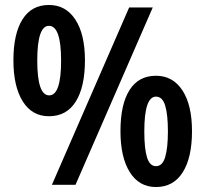

<svg xmlns="http://www.w3.org/2000/svg" viewBox="-20 -744 827 773"><path d="M177 -724Q245 -724 283.5 -665Q322 -606 322 -501Q322 -394 285 -335Q248 -276 177 -276Q109 -276 71.5 -336Q34 -396 34 -501Q34 -608 70.5 -666Q107 -724 177 -724ZM595 -714 284 0H189L500 -714ZM177 -640Q130 -640 130 -500Q130 -360 178 -360Q226 -360 226 -500Q226 -640 177 -640ZM608 -439Q676 -439 714.5 -380Q753 -321 753 -216Q753 -109 715.5 -50Q678 9 608 9Q540 9 502.5 -51Q465 -111 465 -216Q465 -324 501.5 -381.5Q538 -439 608 -439ZM608 -355Q561 -355 561 -215Q561 -145 572 -110Q583 -75 608 -75Q634 -75 645 -111.5Q656 -148 656 -215Q656 -283 645 -319Q634 -355 608 -355Z"/></svg>

Font: Noto Sans Bengali Condensed SemiBold
Style: Regular
Weight: 600
Width: 3
Designer: Joana Ranito - Universal Thirst; Jelle Bosma - Monotype Design Team
Foundry: Universal Thirst ehf.
Version: Version 3.000; ttfautohint (v1.8.4.7-5d5b)